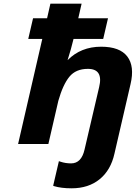

<svg xmlns="http://www.w3.org/2000/svg" viewBox="-20 -780 735 1040"><path d="M687 -324 600 52Q580 142 519.5 191Q459 240 368 240Q311 240 272 228L268 226L299 93L308 96Q335 105 365 105Q421 105 438 30L517 -308Q541 -407 456 -407Q391 -407 356 -364.5Q321 -322 296 -234L242 0H78L209 -569H133L159 -681H235L253 -760H422L404 -681H565L539 -569H378V-568Q366 -517 346 -454Q418 -527 528 -527Q629 -527 669.5 -474Q710 -421 687 -324Z"/></svg>

Font: Passageway
Style: BdIt
Weight: 700
Foundry: Ascender Corporation
Version: Version 1.11